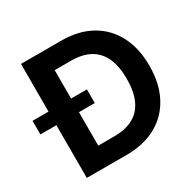

<svg xmlns="http://www.w3.org/2000/svg" viewBox="-200 -895 1070 1061"><g transform="rotate(-30 335.0 -364.0)"><path d="M314.5 0H127.4V-123H307.1Q380.9 -123 429.4 -150.1Q478 -177.2 502.2 -231Q526.4 -284.7 526.4 -364.3Q526.4 -443.8 502.2 -497.3Q478 -550.8 429.7 -577.6Q381.3 -604.5 309.1 -604.5H124V-727.5H317.9Q426.8 -727.5 506.1 -683.6Q585.4 -639.6 628.2 -558.1Q670.9 -476.6 670.9 -364.3Q670.9 -251.5 627.9 -169.9Q585 -88.4 505.4 -44.2Q425.8 0 314.5 0ZM205.1 -727.5V0H61V-727.5ZM-41 -336.4V-423.3H306.2V-336.4Z"/></g></svg>

Font: Inter Cardless Tabular Bold
Style: Bold
Weight: 700
Designer: Rasmus Andersson
Foundry: rsms
Version: Version 4.000;git-4fc901f